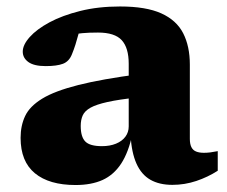

<svg xmlns="http://www.w3.org/2000/svg" viewBox="-20 -544 682 578"><path d="M401 -321 393.5 -250.5Q337.5 -244.5 303.8 -237Q270 -229.5 252.5 -219.8Q235 -210 229 -196.5Q223 -183 223 -165Q223 -132 236.8 -118Q250.5 -104 287 -104Q311 -104 329.2 -111.5Q347.5 -119 357.5 -132.5Q367.5 -146 367.5 -163.5V-352Q367.5 -400 346.5 -423Q325.5 -446 275 -446Q247 -446 228.2 -444.2Q209.5 -442.5 195.5 -439.5L225.5 -480.5Q221 -459.5 216.5 -442.2Q212 -425 207.2 -410Q202.5 -395 196.5 -380.5Q188 -359 169.5 -352Q151 -345 117.5 -345Q82.5 -345 65.5 -357.2Q48.5 -369.5 48.5 -388.5Q48.5 -409 69.5 -432.5Q90.5 -456 129 -476.8Q167.5 -497.5 221.5 -511Q275.5 -524.5 341.5 -524.5Q419.5 -524.5 465.5 -503.8Q511.5 -483 531.5 -443.8Q551.5 -404.5 551.5 -349.5V-126Q551.5 -110.5 556.2 -101Q561 -91.5 570.5 -87.8Q580 -84 594 -84Q603 -84 613 -85.2Q623 -86.5 635.5 -89V-30Q606 -11 571 0.8Q536 12.5 499 12.5Q459.5 12.5 432.5 -3Q405.5 -18.5 390.8 -51.5Q376 -84.5 373 -137L379 -142Q367 -85.5 344.8 -51.5Q322.5 -17.5 288.8 -2.2Q255 13 207.5 13Q128 13 85 -22.5Q42 -58 42 -129Q42 -166 55.8 -195Q69.5 -224 107 -247Q144.5 -270 215.5 -288Q286.5 -306 401 -321Z"/></svg>

Font: Newsreader 7pt
Style: Bold
Weight: 700
Designer: Hugues Gentile
Foundry: Production Type
Version: Version 1.003